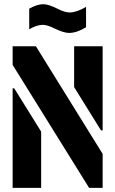

<svg xmlns="http://www.w3.org/2000/svg" viewBox="-20 -907 557 927"><path d="M121.1 -765.6V-865.2Q159.2 -886.7 189.5 -886.7Q213.9 -886.7 258.8 -864.3Q293 -846.7 317.4 -846.7Q351.6 -847.7 395.5 -874V-775.4Q350.6 -748 313.5 -748Q287.1 -748 241.2 -770.5Q208 -787.1 185.5 -787.1Q155.3 -786.1 121.1 -765.6ZM41 0V-480.5H48.8L178.7 -271.5V0ZM41 -593.8V-683.6H153.3L475.6 -164.1V0H410.2ZM337.9 -486.3V-683.6H475.6V-277.3H467.8Z"/></svg>

Font: Post No Bills Colombo ExtraBold
Style: Regular
Weight: 800
Designer: Kosala Senevirathne, Siva Puranthara, Lasantha Premarathna, Tharique Azeez
Foundry: Mooniak
Version: Version 1.220 ; ttfautohint (v1.6)